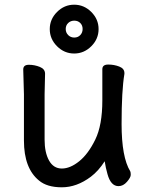

<svg xmlns="http://www.w3.org/2000/svg" viewBox="-20 -770 630 818"><path d="M369 -719Q400 -688 400 -646Q400 -604 369 -573Q338 -542 296 -542Q254 -542 223 -573Q192 -604 192 -646Q192 -688 223 -719Q254 -750 296 -750Q338 -750 369 -719ZM296.5 -610Q312 -610 322 -620.5Q332 -631 332 -646.5Q332 -662 322 -672Q312 -682 296.5 -682Q281 -682 270.5 -672Q260 -662 260 -646.5Q260 -631 270.5 -620.5Q281 -610 296.5 -610ZM510 -459V-455Q498 -384 498 -242Q498 -100 535 -40Q537 -36 537 -25Q537 -14 521 4.5Q505 23 485 23Q452 23 438 -28Q430 -56 426 -83Q400 -42 367 -17Q307 28 243.5 28Q180 28 146 -1Q82 -53 82 -171V-368L79 -474Q79 -494 103 -494Q127 -494 149.5 -485Q172 -476 172 -456L170 -368V-175Q170 -120 189 -86Q208 -52 243.5 -52Q279 -52 317.5 -83Q356 -114 386 -175.5Q416 -237 416 -342V-475Q416 -495 441 -495Q466 -495 488 -486.5Q510 -478 510 -459Z"/></svg>

Font: LXGW ZhenKai
Style: Regular
Weight: 400
Designer: LXGW / Fontworks Inc.
Foundry: LXGW / Fontworks Inc.
Version: Version 0.800;June 8, 2025